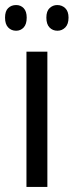

<svg xmlns="http://www.w3.org/2000/svg" viewBox="-37 -742 292 762"><path d="M151 0H68V-537H151ZM-17 -672Q-17 -698 -4.5 -710Q8 -722 27 -722Q45 -722 57 -709.5Q69 -697 69 -672Q69 -646 57 -633Q45 -620 27 -620Q8 -620 -4.5 -633Q-17 -646 -17 -672ZM147 -672Q147 -698 160 -710Q173 -722 190 -722Q209 -722 222 -709.5Q235 -697 235 -672Q235 -646 222 -633Q209 -620 191 -620Q172 -620 159.5 -633Q147 -646 147 -672Z"/></svg>

Font: Noto Sans Display Condensed
Style: Regular
Weight: 400
Width: 3
Designer: Monotype Design Team
Foundry: Monotype Imaging Inc.
Version: Version 2.003